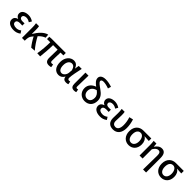

<svg xmlns="http://www.w3.org/2000/svg" viewBox="529 -2898 5187 5187"><g transform="rotate(45 3122.5 -305.0)"><path d="M288 13C363 13 422 -3 490 -54L442 -129C393 -90 347 -77 300 -77C213 -77 162 -110 162 -164C162 -218 202 -245 281 -245C309 -245 338 -244 370 -242V-328C343 -326 320 -325 298 -325C222 -325 188 -353 188 -398C188 -447 235 -474 297 -474C345 -474 389 -458 430 -429L474 -505C422 -541 358 -564 292 -564C176 -564 74 -516 74 -413C74 -363 103 -313 160 -293V-288C97 -271 48 -231 48 -153C48 -48 151 13 288 13Z M599 0H706V-30C707 -105 719 -162 755 -205C768 -222 781 -237 793 -252C844 -152 909 -53 962 10L1090 0C1010 -88 920 -223 865 -332C930 -399 988 -438 1047 -456L1038 -564C916 -538 801 -413 716 -269H711V-419C711 -469 709 -519 701 -550H587C597 -498 599 -438 599 -394Z M1633 13C1669 13 1697 7 1716 0L1702 -87C1683 -83 1669 -81 1659 -81C1625 -81 1608 -95 1608 -134C1608 -178 1609 -341 1616 -457H1724V-550H1178L1099 -544V-457H1223C1223 -317 1210 -153 1184 0L1300 6C1315 -144 1331 -310 1331 -457H1505C1504 -346 1499 -190 1499 -140C1499 -43 1535 13 1633 13Z M2003 13C2072 13 2128 -22 2168 -92H2172C2177 -18 2222 13 2291 13C2327 13 2353 6 2370 -2L2354 -89C2342 -84 2329 -81 2317 -81C2286 -81 2263 -99 2263 -136C2263 -231 2303 -411 2333 -550H2219L2198 -431H2194C2162 -527 2097 -564 2030 -564C1903 -564 1788 -454 1788 -268C1788 -87 1875 13 2003 13ZM2028 -82C1952 -82 1907 -147 1907 -269C1907 -403 1975 -468 2045 -468C2094 -468 2143 -440 2171 -337L2163 -236C2156 -152 2093 -82 2028 -82Z M2596 13C2632 13 2653 7 2672 -1L2657 -88C2645 -83 2633 -81 2623 -81C2597 -81 2582 -93 2582 -126C2582 -246 2588 -408 2591 -550H2475V-133C2475 -41 2505 13 2596 13Z M3000 13C3156 13 3249 -92 3249 -248C3249 -375 3174 -446 3078 -515C2991 -579 2916 -622 2916 -675C2916 -701 2940 -723 2994 -723C3049 -723 3118 -709 3207 -677L3234 -766C3148 -795 3067 -810 2995 -810C2866 -810 2808 -752 2808 -683C2808 -598 2876 -539 2949 -486C2840 -448 2751 -364 2751 -237C2751 -80 2870 13 3000 13ZM2861 -240C2861 -340 2924 -406 3027 -430C3088 -383 3136 -330 3136 -247C3136 -143 3089 -81 3002 -81C2928 -81 2861 -141 2861 -240Z M3587 13C3662 13 3721 -3 3789 -54L3741 -129C3692 -90 3646 -77 3599 -77C3512 -77 3461 -110 3461 -164C3461 -218 3501 -245 3580 -245C3608 -245 3637 -244 3669 -242V-328C3642 -326 3619 -325 3597 -325C3521 -325 3487 -353 3487 -398C3487 -447 3534 -474 3596 -474C3644 -474 3688 -458 3729 -429L3773 -505C3721 -541 3657 -564 3591 -564C3475 -564 3373 -516 3373 -413C3373 -363 3402 -313 3459 -293V-288C3396 -271 3347 -231 3347 -153C3347 -48 3450 13 3587 13Z M4084 13C4231 13 4324 -92 4324 -279C4324 -375 4307 -470 4277 -564L4165 -537C4198 -437 4208 -354 4208 -275C4208 -141 4158 -81 4085 -81C4026 -81 3975 -116 3975 -202C3975 -271 3982 -363 3982 -419C3982 -469 3981 -512 3973 -550H3861C3871 -492 3872 -438 3872 -394C3872 -332 3868 -271 3868 -210C3868 -67 3943 13 4084 13Z M4680 13C4819 13 4924 -85 4924 -253C4924 -350 4887 -423 4823 -459V-464C4883 -463 4930 -459 4991 -454V-550H4686C4553 -550 4429 -461 4429 -269C4429 -87 4544 13 4680 13ZM4681 -81C4603 -81 4548 -152 4548 -269C4548 -397 4604 -456 4682 -456C4767 -456 4814 -366 4814 -263C4814 -150 4760 -81 4681 -81Z M5425 200H5541V-346C5541 -486 5497 -564 5388 -564C5308 -564 5252 -520 5198 -441H5195L5186 -550H5082C5090 -492 5092 -438 5092 -394V0H5207V-355C5260 -436 5297 -465 5351 -465C5411 -465 5433 -427 5433 -332C5433 -183 5430 23 5425 200Z M5920 13C6059 13 6164 -85 6164 -253C6164 -350 6127 -423 6063 -459V-464C6123 -463 6170 -459 6231 -454V-550H5926C5793 -550 5669 -461 5669 -269C5669 -87 5784 13 5920 13ZM5921 -81C5843 -81 5788 -152 5788 -269C5788 -397 5844 -456 5922 -456C6007 -456 6054 -366 6054 -263C6054 -150 6000 -81 5921 -81Z"/></g></svg>

Font: Noto Sans HK Medium
Style: Regular
Weight: 500
Designer: Ryoko NISHIZUKA 西塚涼子 (kana, bopomofo & ideographs); Paul D. Hunt (Latin, Greek & Cyrillic); Sandoll Communications 산돌커뮤니
Foundry: Adobe
Version: Version 2.002;hotconv 1.0.116;makeotfexe 2.5.65601